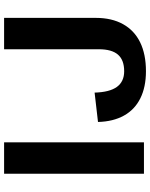

<svg xmlns="http://www.w3.org/2000/svg" viewBox="85 -826 750 961"><g transform="rotate(-90 460.5 -345.0)"><path d="M229 -700V0H72V-700ZM585 10Q506 10 449.5 -18Q393 -46 363 -100Q333 -154 331 -230L478 -247Q480 -172 506.5 -135.5Q533 -99 585 -99Q641 -99 668 -130Q695 -161 695 -226V-700H852V-241Q852 -161 820.5 -104.5Q789 -48 729.5 -19Q670 10 585 10Z"/></g></svg>

Font: Pathway Extreme 72pt
Style: Bold
Weight: 700
Designer: Eduardo Rodriguez Tunni
Foundry: Eduardo Rodriguez Tunni
Version: Version 1.001;gftools[0.9.26]